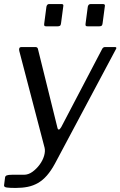

<svg xmlns="http://www.w3.org/2000/svg" viewBox="-34 -762 594 947"><path d="M278 -730 267 -647Q266 -638 262 -635Q258 -632 248 -632H196Q187 -632 185 -635Q183 -638 184 -645L195 -729Q198 -742 208 -742H270Q281 -742 278 -730ZM483 -730 472 -647Q471 -638 467 -635Q463 -632 453 -632H400Q391 -632 389 -635Q387 -638 388 -645L399 -729Q402 -742 413 -742H474Q486 -742 483 -730ZM43 165Q15 165 0 163Q-15 161 -14 152L-9 113Q-8 106 -0.5 103Q7 100 24 100H84Q106 100 126 85.5Q146 71 161.5 50Q177 29 183.5 6.5Q190 -16 186 -33L61 -511Q57 -530 72 -530H140Q151 -530 153 -521L249 -133Q251 -123 256 -123Q261 -123 268 -135L468 -517Q471 -524 475 -527Q479 -530 484 -530H532Q545 -530 537 -518L237 45Q218 80 197.5 103.5Q177 127 153.5 140.5Q130 154 103 159.5Q76 165 43 165Z"/></svg>

Font: Libre Franklin
Style: Italic
Weight: 400
Italic angle: -8°
Designer: Pablo Impallari, Rodrigo Fuenzalida, Nhung Nguyen
Foundry: Impallari Type
Version: Version 3.000